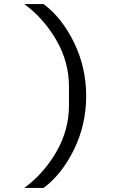

<svg xmlns="http://www.w3.org/2000/svg" viewBox="-20 -780 640 938"><path d="M193 138H99Q194 68 255.5 -38.5Q317 -145 317 -266V-356Q317 -477 255.5 -583.5Q194 -690 99 -760H193Q282 -694 341.5 -572.5Q401 -451 401 -311Q401 -171 341.5 -49.5Q282 72 193 138Z"/></svg>

Font: IBM Plex Mono Text
Style: Regular
Weight: 450
Designer: Mike Abbink, Paul van der Laan, Pieter van Rosmalen
Foundry: Bold Monday
Version: Version 2.000